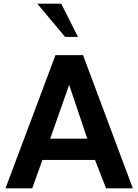

<svg xmlns="http://www.w3.org/2000/svg" viewBox="-20 -1021 749 1041"><path d="M402.8 -820.8H333L182.1 -1001H312ZM700.2 0H555.2L495.1 -153.8H210L154.8 0H9.8L280.8 -722.2H430.2ZM453.1 -269 355 -561 252 -269Z"/></svg>

Font: Perun
Style: Bold
Weight: 700
Foundry: Copyright (c) Stefan Peev, Context Ltd, 2016
Version: Version 1.0000